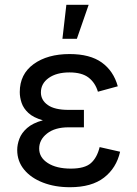

<svg xmlns="http://www.w3.org/2000/svg" viewBox="-20 -781 577 811"><path d="M275.4 9.8Q211.9 9.8 161.4 -9.8Q110.8 -29.3 81.8 -64.7Q52.7 -100.1 52.7 -147.5Q52.7 -170.4 61.8 -194.8Q70.8 -219.2 94.5 -240.2Q118.2 -261.2 161.1 -272.9Q121.1 -284.2 100.1 -303.7Q79.1 -323.2 71.3 -346.4Q63.5 -369.6 63.5 -392.1Q63.5 -467.8 122.1 -510.3Q180.7 -552.7 273.9 -552.7Q359.9 -552.7 409.7 -517.1Q459.5 -481.4 477.5 -416.5L393.6 -393.6Q382.3 -431.6 354 -453.4Q325.7 -475.1 273.4 -475.1Q218.8 -475.1 185.8 -451.7Q152.8 -428.2 152.8 -390.6Q152.8 -357.9 181.9 -337.4Q210.9 -316.9 269 -316.9H334.5V-243.2H269Q211.9 -243.2 178.7 -217Q145.5 -190.9 145.5 -153.3Q145.5 -115.7 181.9 -92.3Q218.3 -68.8 279.3 -68.8Q337.9 -68.8 364 -92Q390.1 -115.2 400.9 -159.7L487.3 -140.1Q471.7 -71.3 419.4 -30.8Q367.2 9.8 275.4 9.8ZM243.7 -617.2 260.3 -760.7H354.5L304.7 -617.2Z"/></svg>

Font: Inter
Style: Regular
Weight: 400
Designer: Rasmus Andersson
Foundry: rsms
Version: Version 4.001;git-9221beed3